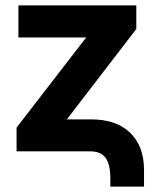

<svg xmlns="http://www.w3.org/2000/svg" viewBox="-20 -566 575 718"><path d="M518.6 131.8H392.6V96.2Q392.6 74.7 387.2 51.8Q374.5 0 318.4 0H42V-88.9L302.2 -425.8H48.8V-545.9H489.7V-457.5L230 -119.6H318.4Q413.6 -120.1 465.8 -70.3Q518.1 -20.5 518.6 67.9Z"/></svg>

Font: Inter Tight Stencil
Style: Bold
Weight: 700
Designer: Rasmus Andersson
Foundry: rsms
Version: Version 3.004;Glyphs 3.1.2 (3151)